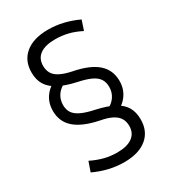

<svg xmlns="http://www.w3.org/2000/svg" viewBox="-205 -849 969 1079"><g transform="rotate(-30 279.5 -310.0)"><path d="M347 -185Q379 -199 398 -226.5Q417 -254 417 -290Q417 -320 403 -341.5Q389 -363 357.5 -377.5Q326 -392 273 -403Q205 -418 162 -441Q119 -464 99 -497Q79 -530 79 -577Q79 -654 132 -697Q185 -740 279 -740Q329 -740 377 -728.5Q425 -717 472 -695L451 -632Q408 -654 368.5 -663.5Q329 -673 286 -673Q222 -673 188 -648.5Q154 -624 154 -577Q154 -550 165.5 -529Q177 -508 205.5 -493Q234 -478 282 -468Q385 -448 434.5 -404Q484 -360 484 -290Q484 -233 450 -191.5Q416 -150 354 -132ZM280 120Q230 120 181.5 108.5Q133 97 86 75L108 12Q151 33 190.5 43Q230 53 273 53Q337 53 371 28Q405 3 405 -43Q405 -71 393 -92Q381 -113 353 -128Q325 -143 276 -152Q174 -173 124.5 -216.5Q75 -260 75 -330Q75 -388 109 -429Q143 -470 204 -488L212 -435Q179 -421 160 -393.5Q141 -366 141 -330Q141 -300 155 -279Q169 -258 201 -243Q233 -228 286 -217Q354 -202 397 -179.5Q440 -157 459.5 -123.5Q479 -90 479 -43Q479 34 426.5 77Q374 120 280 120Z"/></g></svg>

Font: M PLUS 1 Thin
Style: Regular
Weight: 400
Version: Version 1.001